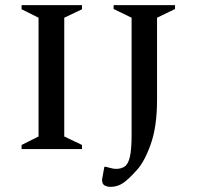

<svg xmlns="http://www.w3.org/2000/svg" viewBox="-20 -580 765 747"><path d="M64 0V-16L130 -49V-511L64 -544V-560H299V-544L230 -511V-49L299 -16V0ZM410 147Q397 147 387 141.5Q377 136 377 119Q377 118 379.5 105Q382 92 386 69H392Q405 72 413.5 74.5Q422 77 432 77Q452 77 465.5 67.5Q479 58 485.5 29.5Q492 1 492 -55V-511L422 -545V-560H661V-545L591 -511V-191Q591 -88 566.5 -19Q542 50 512 82Q481 117 459 132Q437 147 410 147Z"/></svg>

Font: Spectral SC Medium
Style: Regular
Weight: 500
Designer: Jean-Baptiste Levee
Foundry: Production Type
Version: Version 2.001